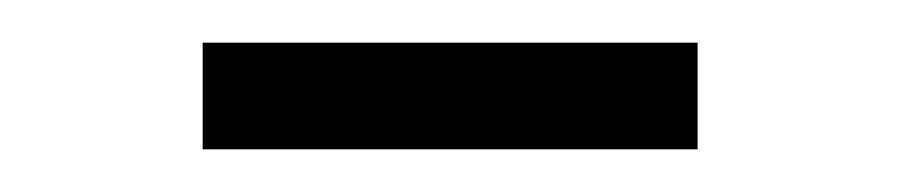

<svg xmlns="http://www.w3.org/2000/svg" viewBox="-20 -320 422 90"><path d="M75 -250V-300H307V-250Z"/></svg>

Font: Radio Canada Condensed Light
Style: Regular
Weight: 300
Width: 3
Designer: Charles Daoud, Etienne Aubert Bonn, Alexandre Saumier Demers, Jacques Le Bailly
Foundry: Radio-Canada
Version: Version 2.104; ttfautohint (v1.8.4.7-5d5b);gftools[0.9.28.de